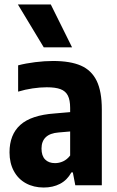

<svg xmlns="http://www.w3.org/2000/svg" viewBox="-20 -828 521 858"><path d="M435 -339V0H316.5L305.5 -57.5H299Q280 -23 248.2 -6.5Q216.5 10 175.5 10Q130.5 10 95.8 -9Q61 -28 41.8 -63.8Q22.5 -99.5 22.5 -147Q22.5 -226.5 71 -270Q119.5 -313.5 224.5 -321L293.5 -327V-345.5Q293.5 -381 283.2 -401Q273 -421 250.5 -429.5Q228 -438 189 -438Q159.5 -438 125.8 -433Q92 -428 61 -418.5V-536Q95 -545 137 -550.2Q179 -555.5 217 -555.5Q294 -555.5 341.5 -534.8Q389 -514 412 -466.8Q435 -419.5 435 -339ZM293.5 -133V-240.5L241.5 -236Q203.5 -233 184.5 -214.8Q165.5 -196.5 165.5 -164Q165.5 -132 181.5 -115.5Q197.5 -99 226 -99Q244.5 -99 262 -107Q279.5 -115 293.5 -133ZM175.5 -616.5 60 -808H207L302 -616.5Z"/></svg>

Font: Encode Sans Condensed
Style: Bold
Weight: 700
Width: 3
Designer: Multiple Designers
Foundry: Impallari Type
Version: Version 2.000